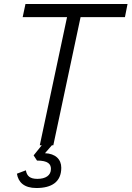

<svg xmlns="http://www.w3.org/2000/svg" viewBox="-20 -730 661 965"><path d="M180 0H190L149 51L166 77C222 77 236 95 236 119C236 152 209 169 168 169C131 169 115 155 110 126L65 143C72 186 101 215 163 215C239 215 288 185 288 113C288 71 259 42 206 40L241 0H248L385 -644H608L621 -710H108L94 -644H317Z"/></svg>

Font: Geist Light
Style: Italic
Weight: 300
Italic angle: -12°
Designer: Basement.studio, Andrés Briganti, Mateo Zaragoza
Foundry: Basement.studio, Vercel, Andrés Briganti, Guido Ferreyra, Mateo Zaragoza
Version: Version 1.500